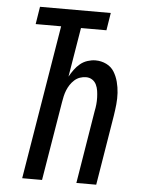

<svg xmlns="http://www.w3.org/2000/svg" viewBox="-53 -777 605 819"><g transform="rotate(5 250.0 -367.5)"><path d="M73 0 182 -660H73L85 -735H388L376 -660H267L232 -449Q241 -465 251.5 -479.5Q262 -494 276 -505.5Q290 -517 307.5 -522.5Q325 -528 341 -528Q366 -528 387.5 -517.5Q409 -507 421 -487.5Q433 -468 439 -445Q445 -422 446.5 -398Q448 -374 445.5 -349Q443 -324 439 -299L390 0H305L356 -312Q359 -326 360.5 -341Q362 -356 361.5 -370.5Q361 -385 359 -399Q357 -413 351 -425.5Q345 -438 333.5 -445.5Q322 -453 307 -453Q294 -453 281 -448.5Q268 -444 257.5 -434.5Q247 -425 239.5 -413.5Q232 -402 227 -389.5Q222 -377 219 -364Q216 -351 214 -338L158 0Z"/></g></svg>

Font: Iosevka Medium
Style: Italic
Weight: 500
Italic angle: -9°
Monospace: yes
Designer: Belleve Invis
Foundry: Belleve Invis
Version: Version 32.5.0; ttfautohint (v1.8.4)